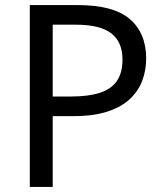

<svg xmlns="http://www.w3.org/2000/svg" viewBox="-20 -734 645 754"><path d="M286 -714Q426 -714 490 -659Q554 -604 554 -504Q554 -460 539.5 -419.5Q525 -379 492 -347Q459 -315 404 -296.5Q349 -278 269 -278H187V0H97V-714ZM278 -637H187V-355H259Q327 -355 372 -369.5Q417 -384 439 -416Q461 -448 461 -500Q461 -569 417 -603Q373 -637 278 -637Z"/></svg>

Font: ukorean85
Style: Book
Weight: 400
Designer: Jelle Bosma - Monotype Design Team
Foundry: Monotype Imaging Inc.
Version: Version 2.003